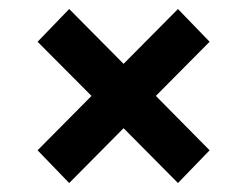

<svg xmlns="http://www.w3.org/2000/svg" viewBox="-20 -538 546 424"><path d="M63 -206.1 182.1 -326.2 63 -445.8 132.8 -518.1 252.9 -397 373 -518.1 442.9 -445.8 324.2 -326.2 442.9 -206.1 373 -133.8 252.9 -254.9 132.8 -133.8Z"/></svg>

Font: Montserrat Semi Bold
Style: Regular
Weight: 600
Designer: Julieta Ulanovsky
Foundry: Julieta Ulanovsky
Version: Version 3.001;PS 003.001;hotconv 1.0.70;makeotf.lib2.5.58329